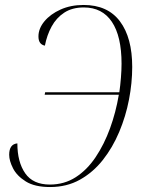

<svg xmlns="http://www.w3.org/2000/svg" viewBox="-20 -744 581 774"><path d="M182 10Q120 10 84 -12.5Q48 -35 32.5 -65.5Q17 -96 17 -120Q17 -163 50 -166Q50 -91 81.5 -45.5Q113 0 181 0Q239 0 285 -29.5Q331 -59 365.5 -110.5Q400 -162 423.5 -226.5Q447 -291 459 -362H160L162 -372H461Q465 -399 467.5 -430.5Q470 -462 470 -487Q470 -598 431 -656Q392 -714 318 -714Q271 -714 239 -693Q207 -672 188 -637Q169 -602 161 -560Q135 -565 135 -597Q135 -629 159 -658Q183 -687 224 -705.5Q265 -724 317 -724Q414 -724 463.5 -658Q513 -592 513 -474Q513 -410 500 -342.5Q487 -275 460.5 -212Q434 -149 394.5 -99Q355 -49 302 -19.5Q249 10 182 10Z"/></svg>

Font: Noto Serif Display SemiCondensed ExtraLight
Style: Italic
Weight: 200
Width: 4
Italic angle: -12°
Designer: Monotype Design Team
Foundry: Monotype Imaging Inc.
Version: Version 2.009